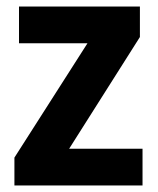

<svg xmlns="http://www.w3.org/2000/svg" viewBox="-20 -566 481 586"><path d="M415 0H24V-85L247 -434H38V-546H407V-453L191 -112H415Z"/></svg>

Font: Noto Sans Thai SemiCondensed
Style: Bold
Weight: 700
Width: 4
Designer: Monotype Design Team
Foundry: Monotype Imaging Inc.
Version: Version 2.001